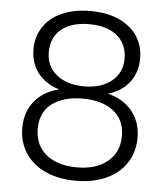

<svg xmlns="http://www.w3.org/2000/svg" viewBox="-53 -774 730 843"><g transform="rotate(5 312.0 -353.0)"><path d="M58 -190Q58 -259 96.5 -307Q135 -355 204 -372Q142 -392 109.5 -435Q77 -478 77 -539Q77 -594 105.5 -637Q134 -680 187 -703.5Q240 -727 312 -727Q384 -727 437 -703.5Q490 -680 518.5 -637Q547 -594 547 -539Q547 -478 514.5 -434.5Q482 -391 420 -372Q489 -355 527.5 -307Q566 -259 566 -190Q566 -128 535 -80Q504 -32 446.5 -5.5Q389 21 312 21Q235 21 177.5 -5.5Q120 -32 89 -80Q58 -128 58 -190ZM312 -38Q397 -38 447 -79.5Q497 -121 497 -192Q497 -264 446.5 -302.5Q396 -341 312 -341Q227 -341 176.5 -303Q126 -265 126 -192Q126 -120 176 -79Q226 -38 312 -38ZM312 -395Q387 -395 433 -432Q479 -469 479 -531Q479 -596 434.5 -632.5Q390 -669 312 -669Q234 -669 189.5 -633Q145 -597 145 -531Q145 -469 191 -432Q237 -395 312 -395Z"/></g></svg>

Font: Poppins-Tabular Light
Style: Regular
Weight: 300
Designer: Ninad Kale (Devanagari), Jonny Pinhorn (Latin)
Foundry: Indian Type Foundry
Version: Version 4.004